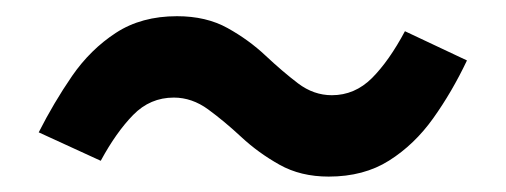

<svg xmlns="http://www.w3.org/2000/svg" viewBox="-20 -440 640 243"><path d="M204 -419.5Q241 -419.5 268 -404.5Q295 -389.5 316.2 -369.5Q337.5 -349.5 357.2 -334.5Q377 -319.5 400 -319.5Q429 -319.5 450.8 -341.2Q472.5 -363 492.5 -400.5L571 -363.5Q552 -323.5 528.2 -290.2Q504.5 -257 472.5 -236.8Q440.5 -216.5 396 -216.5Q360.5 -216.5 333.8 -231.5Q307 -246.5 285.5 -266.5Q264 -286.5 243.5 -301.5Q223 -316.5 200 -316.5Q170 -316.5 148.5 -294.5Q127 -272.5 107.5 -236.5L29 -272.5Q48 -310 71.2 -343.8Q94.5 -377.5 126.8 -398.5Q159 -419.5 204 -419.5Z"/></svg>

Font: Fira Code Light SemiBold
Style: Regular
Weight: 600
Monospace: yes
Version: Version 5.002